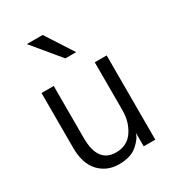

<svg xmlns="http://www.w3.org/2000/svg" viewBox="-193 -906 944 1037"><g transform="rotate(-30 279.0 -388.0)"><path d="M72.3 -184.6V-525.4H148.4V-200.2Q148.4 -45.9 261.7 -45.9Q331.1 -45.9 367.7 -99.6Q404.3 -153.3 404.3 -226.6V-525.4H478.5V0H406.2V-85Q398.4 -52.7 357.9 -17.6Q317.4 17.6 244.1 17.6Q168.9 17.6 120.6 -33.7Q72.3 -85 72.3 -184.6ZM135.7 -793.9H234.4L344.7 -623H277.3Z"/></g></svg>

Font: Gothic A1
Style: Regular
Weight: 400
Designer: HanYang I&C Co.,Ltd.
Foundry: HanYang I&C Co.,Ltd.
Version: Version 2.50